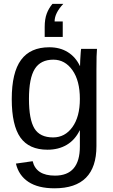

<svg xmlns="http://www.w3.org/2000/svg" viewBox="-20 -786 596 1013"><path d="M267.6 207.5Q181.2 207.5 129.9 173.6Q78.6 139.6 64 77.1L152.3 64.5Q170.4 140.6 270 140.6Q401.4 140.6 401.4 -13.2V-98.1H400.4Q375.5 -47.4 332 -21.7Q288.6 3.9 230.5 3.9Q133.3 3.9 87.6 -60.5Q42 -125 42 -263.2Q42 -403.3 91.1 -470Q140.1 -536.6 240.2 -536.6Q296.4 -536.6 337.6 -511Q378.9 -485.4 401.4 -438H402.3Q402.3 -447.8 403.3 -468.5Q404.3 -489.3 405.8 -507.8Q407.2 -526.4 408.2 -528.3H491.7Q488.8 -502 488.8 -418.9V-15.1Q488.8 207.5 267.6 207.5ZM401.4 -264.2Q401.4 -360.4 362.1 -415.8Q322.8 -471.2 261.7 -471.2Q194.3 -471.2 163.6 -422.4Q132.8 -373.5 132.8 -264.2Q132.8 -155.8 161.6 -108.4Q190.4 -61 260.3 -61Q322.8 -61 362.1 -115.5Q401.4 -169.9 401.4 -264.2ZM215.8 -643.1Q215.8 -685.5 226.6 -714.1Q237.3 -742.7 256.8 -765.6H314Q268.1 -716.8 268.1 -672.9H311V-591.3H215.8Z"/></svg>

Font: Arimo Nerd Font
Style: Regular
Weight: 400
Designer: Steve Matteson
Foundry: Monotype Imaging Inc.
Version: Version 1.33;Nerd Fonts 3.2.1